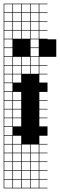

<svg xmlns="http://www.w3.org/2000/svg" viewBox="-20 -785 326 1043"><path d="M0 238.1V-765.1H238.1V-761.9H193.7V-717.5H238.1V-714.3H193.7V-669.8H238.1V-666.7H193.7V-622.2H238.1V-619H193.7V-574.6H238.1V-571.4H285.7V-476.2H193.7V-431.7H238.1V-428.6H193.7V-384.1H238.1V-381H193.7V-336.5H238.1V-285.7H193.7V-241.3H238.1V-238.1H193.7V-193.7H238.1V-190.5H193.7V-146H238.1V-142.9H193.7V-98.4H238.1V-47.6H193.7V-3.2H238.1V0H193.7V44.4H238.1V47.6H193.7V92.1H238.1V95.2H193.7V139.7H238.1V142.9H193.7V187.3H238.1V190.5H193.7V234.9H238.1V238.1ZM146 -717.5H190.5V-761.9H146ZM98.4 -717.5H142.9V-761.9H98.4ZM50.8 -717.5H95.2V-761.9H50.8ZM3.2 -717.5H47.6V-761.9H3.2ZM146 -669.8H190.5V-714.3H146ZM50.8 -669.8H95.2V-714.3H50.8ZM98.4 -669.8H142.9V-714.3H98.4ZM3.2 -669.8H47.6V-714.3H3.2ZM146 -622.2H190.5V-666.7H146ZM50.8 -622.2H95.2V-666.7H50.8ZM98.4 -622.2H142.9V-666.7H98.4ZM3.2 -622.2H47.6V-666.7H3.2ZM146 -574.6H190.5V-619H146ZM50.8 -574.6H95.2V-619H50.8ZM98.4 -574.6H142.9V-619H98.4ZM3.2 -574.6H47.6V-619H3.2ZM146 -527H190.5V-571.4H146ZM3.2 -527H47.6V-571.4H3.2ZM3.2 -479.4H47.6V-523.8H3.2ZM146 -479.4H190.5V-523.8H146ZM3.2 -431.7H47.6V-476.2H3.2ZM98.4 -431.7H142.9V-476.2H98.4ZM146 -431.7H190.5V-476.2H146ZM50.8 -431.7H95.2V-476.2H50.8ZM3.2 -384.1H47.6V-428.6H3.2ZM98.4 -384.1H142.9V-428.6H98.4ZM146 -384.1H190.5V-428.6H146ZM50.8 -384.1H95.2V-428.6H50.8ZM3.2 -336.5H47.6V-381H3.2ZM50.8 -336.5H95.2V-381H50.8ZM3.2 -288.9H47.6V-333.3H3.2ZM50.8 -241.3H95.2V-285.7H50.8ZM3.2 -241.3H47.6V-285.7H3.2ZM50.8 -193.7H95.2V-238.1H50.8ZM3.2 -193.7H47.6V-238.1H3.2ZM50.8 -146H95.2V-190.5H50.8ZM3.2 -146H47.6V-190.5H3.2ZM50.8 -98.4H95.2V-142.9H50.8ZM3.2 -98.4H47.6V-142.9H3.2ZM47.6 -95.2H3.2V-50.8H47.6ZM50.8 -3.2H95.2V-47.6H50.8ZM3.2 -3.2H47.6V-47.6H3.2ZM50.8 44.4H95.2V0H50.8ZM98.4 44.4H142.9V0H98.4ZM146 44.4H190.5V0H146ZM3.2 44.4H47.6V0H3.2ZM50.8 92.1H95.2V47.6H50.8ZM98.4 92.1H142.9V47.6H98.4ZM146 92.1H190.5V47.6H146ZM3.2 92.1H47.6V47.6H3.2ZM98.4 139.7H142.9V95.2H98.4ZM50.8 139.7H95.2V95.2H50.8ZM146 139.7H190.5V95.2H146ZM3.2 139.7H47.6V95.2H3.2ZM98.4 187.3H142.9V142.9H98.4ZM50.8 187.3H95.2V142.9H50.8ZM146 187.3H190.5V142.9H146ZM3.2 187.3H47.6V142.9H3.2ZM98.4 234.9H142.9V190.5H98.4ZM50.8 234.9H95.2V190.5H50.8ZM146 234.9H190.5V190.5H146ZM3.2 234.9H47.6V190.5H3.2Z"/></svg>

Font: Jacquard 12 Charted
Style: Regular
Weight: 400
Designer: Sarah Cadigan-Fried
Version: Version 1.000